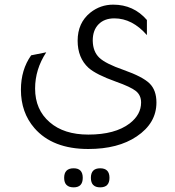

<svg xmlns="http://www.w3.org/2000/svg" viewBox="-20 -451 753 826"><path d="M612 -300Q549 -372 472 -372Q429 -372 404 -346.5Q379 -321 379 -277V-275Q380 -229 407 -203Q434 -177 512 -150Q594 -121 623.5 -92Q653 -63 653 -10Q653 79 568 136Q488 190 360 190Q206 190 128 100Q70 33 70 -65Q70 -151 114 -213L179 -226Q131 -153 131 -70Q131 21 194 75Q255 128 360 128Q475 128 538 80Q587 42 587 -10Q587 -41 565 -59Q543 -77 478 -100Q394 -130 361 -159Q314 -202 314 -276Q314 -353 369 -397Q412 -431 467 -431Q555 -431 612 -365ZM297 355Q256 355 256 314Q256 273 297 273Q336 273 336 314Q336 355 297 355ZM411 355Q371 355 371 314Q371 273 411 273Q451 273 451 314Q451 355 411 355Z"/></svg>

Font: Space Grotesk
Style: Regular
Weight: 400
Designer: Florian Karsten
Foundry: Florian Karsten
Version: Version 2.000